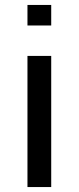

<svg xmlns="http://www.w3.org/2000/svg" viewBox="-20 -756 319 776"><path d="M91 -736V-653H187V-736ZM91 0H187V-530H91Z"/></svg>

Font: AWKNG-Font Medium
Style: Regular
Weight: 500
Designer: Awakening Church
Foundry: Awakening Church
Version: Version 1.700;PS 001.700;hotconv 1.0.88;makeotf.lib2.5.64775